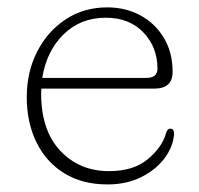

<svg xmlns="http://www.w3.org/2000/svg" viewBox="-20 -489 539 520"><path d="M447.5 -294Q447.5 -249 397.5 -249H92Q91.5 -242 91.5 -235Q91.5 -136 143.2 -80.8Q195 -25.5 275.5 -25.5Q341 -25.5 379.8 -57.5Q418.5 -89.5 429.5 -127.5Q433 -140.5 441.5 -140.5Q447.5 -140.5 449.5 -136.2Q451.5 -132 451.5 -126.5Q449 -91.5 425.5 -60.2Q402 -29 362.2 -9.2Q322.5 10.5 271 10.5Q203 10.5 154 -19.8Q105 -50 78.8 -103.5Q52.5 -157 52.5 -226Q52.5 -294.5 80.8 -349.5Q109 -404.5 158.2 -436.8Q207.5 -469 270.5 -469Q320.5 -469 360.5 -447.2Q400.5 -425.5 424 -386.2Q447.5 -347 447.5 -294ZM266.5 -441Q198 -441 152 -395.8Q106 -350.5 94.5 -278H376.5Q406.5 -278 406.5 -303Q406.5 -361 368.5 -401Q330.5 -441 266.5 -441Z"/></svg>

Font: Fraunces 9pt SuperSoft Thin
Style: Regular
Weight: 100
Version: Version 1.000;[b76b70a41]